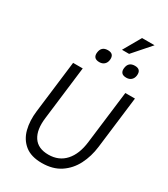

<svg xmlns="http://www.w3.org/2000/svg" viewBox="-258 -1205 1167 1331"><g transform="rotate(30 325.5 -539.0)"><path d="M472 -1088H572L449 -948H392ZM252 -845Q258 -897 310 -897Q361 -897 355 -845Q352 -822 337 -808.5Q322 -795 298 -795Q271 -795 260 -808.5Q249 -822 252 -845ZM468 -845Q474 -897 526 -897Q577 -897 571 -845Q568 -822 553 -808.5Q538 -795 514 -795Q487 -795 476 -808.5Q465 -822 468 -845ZM93 -284 144 -700H221L169 -274Q156 -174 192.5 -118.5Q229 -63 313 -63Q396 -63 447 -119.5Q498 -176 510 -278L562 -700H639L588 -284Q578 -203 544 -136.5Q510 -70 450 -30Q390 10 302 10Q216 10 166.5 -30Q117 -70 100 -136.5Q83 -203 93 -284Z"/></g></svg>

Font: Haskoy
Style: Italic
Weight: 400
Designer: Ertekin Erdin
Foundry: Ertekin Erdin
Version: Version 2.000; ttfautohint (v1.8.4.7-5d5b)